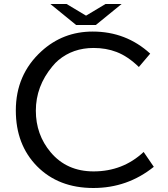

<svg xmlns="http://www.w3.org/2000/svg" viewBox="-20 -899 840 960"><path d="M360.8 -773.9 231.9 -878.9H313L410.2 -820.8L507.3 -878.9H587.9L459 -773.9ZM749 -64.9Q617.2 41 446.8 41Q272.5 41 165 -67.9Q59.1 -175.8 59.1 -346.7Q59.1 -525.9 187 -642.6Q294.9 -741.2 443.4 -741.2Q610.4 -741.2 731 -630.9L674.3 -564Q619.1 -617.7 562.5 -639.2Q510.3 -659.2 448.2 -659.2Q344.7 -659.2 271.5 -597.7Q257.8 -586.4 241.7 -566.9Q159.2 -467.8 159.2 -345.7Q159.2 -226.1 232.9 -138.2Q313.5 -42 447.8 -42Q594.2 -42 698.2 -139.2Z"/></svg>

Font: FORM UDPGothic
Style: Regular
Weight: 400
Foundry: Pronama LLC
Version: Version 1.05101